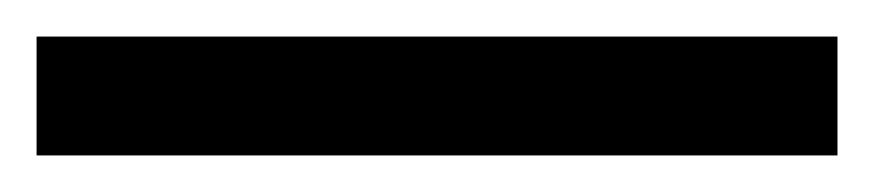

<svg xmlns="http://www.w3.org/2000/svg" viewBox="-22 70 478 105"><path d="M436 155H-2V90H436Z"/></svg>

Font: Noto Sans Hebrew Medium
Style: Regular
Weight: 500
Designer: Monotype Design Team
Foundry: Monotype Imaging Inc.
Version: Version 2.003